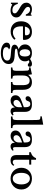

<svg xmlns="http://www.w3.org/2000/svg" viewBox="1745 -2555 1051 4581"><g transform="rotate(90 2270.5 -264.5)"><path d="M87 -32 67 0H43V-164H73Q105 -35 224 -35Q299 -35 299 -91Q299 -115 278 -136.5Q257 -158 210 -186L145 -224Q91 -255 67.5 -288.5Q44 -322 44 -369Q44 -425 86 -463Q128 -501 201 -501Q265 -501 318 -469L336 -492H356V-355H326Q289 -458 204 -458Q177 -458 160.5 -444.5Q144 -431 144 -407Q144 -379 164.5 -357.5Q185 -336 235 -305L280 -278Q341 -242 368.5 -209Q396 -176 396 -128Q396 -67 350.5 -29Q305 9 233 9Q152 9 87 -32Z M580 -334H766Q804 -334 813.5 -338.5Q823 -343 823 -359Q823 -402 800.5 -427Q778 -452 735 -452Q677 -452 642.5 -403.5Q608 -355 608 -254Q608 -47 754 -47Q834 -47 903 -111L928 -82Q853 7 730 7Q619 7 553.5 -59Q488 -125 488 -242Q488 -360 556.5 -430.5Q625 -501 740 -501Q833 -501 883 -450.5Q933 -400 933 -307Q933 -294 928.5 -290.5Q924 -287 904 -287H577Z M1508 56Q1508 137 1438 189Q1368 241 1250 241Q1132 241 1064.5 201.5Q997 162 997 99Q997 62 1023 40.5Q1049 19 1087 19Q1134 19 1161 48Q1105 63 1105 110Q1105 192 1253 192Q1337 192 1381 164.5Q1425 137 1425 89Q1425 49 1396 30Q1367 11 1309 6L1157 -7Q1103 -12 1074.5 -33.5Q1046 -55 1046 -89Q1046 -152 1152 -184V-188Q1099 -204 1069.5 -243Q1040 -282 1040 -338Q1040 -409 1095.5 -455Q1151 -501 1244 -501Q1330 -501 1387 -455.5Q1444 -410 1444 -337Q1444 -259 1389.5 -214.5Q1335 -170 1232 -160Q1141 -153 1141 -125Q1141 -100 1200 -95L1334 -86Q1426 -79 1467 -43.5Q1508 -8 1508 56ZM1573 -448Q1573 -428 1561.5 -415Q1550 -402 1531 -402Q1511 -402 1491.5 -420.5Q1472 -439 1456 -439Q1433 -439 1393 -403Q1391 -405 1363 -437Q1442 -502 1503 -502Q1537 -502 1555 -487.5Q1573 -473 1573 -448ZM1328 -334Q1328 -394 1306 -427Q1284 -460 1244 -460Q1202 -460 1178.5 -426.5Q1155 -393 1155 -335Q1155 -276 1179 -241Q1203 -206 1245 -206Q1285 -206 1306.5 -239.5Q1328 -273 1328 -334Z M1765 -414H1768Q1831 -501 1938 -501Q2122 -501 2122 -289V-149Q2122 -74 2134 -56Q2146 -38 2199 -35V0H1936V-35Q1986 -37 1999 -55Q2012 -73 2012 -143V-271Q2012 -366 1986.5 -406Q1961 -446 1904 -446Q1845 -446 1812.5 -403Q1780 -360 1781 -277V-149Q1780 -73 1791.5 -55.5Q1803 -38 1855 -35V0H1590V-34Q1643 -38 1656 -55.5Q1669 -73 1670 -142V-262Q1668 -373 1664 -397Q1658 -421 1643.5 -428Q1629 -435 1587 -435V-465L1753 -501Z M2538 -190V-267Q2440 -235 2402 -202Q2364 -169 2364 -130Q2364 -98 2382 -79.5Q2400 -61 2431 -61Q2476 -61 2507 -97.5Q2538 -134 2538 -190ZM2405 -260 2538 -308V-353Q2538 -462 2462 -462Q2431 -462 2416 -448.5Q2401 -435 2390 -400Q2374 -349 2328 -349Q2305 -349 2290.5 -363Q2276 -377 2276 -402Q2276 -448 2329.5 -474.5Q2383 -501 2468 -501Q2564 -501 2606.5 -459.5Q2649 -418 2649 -335V-117Q2649 -77 2656.5 -63Q2664 -49 2682 -49Q2701 -49 2721 -65L2735 -40Q2690 9 2631 9Q2589 9 2566.5 -17Q2544 -43 2544 -90H2539Q2485 8 2380 8Q2324 8 2288.5 -23.5Q2253 -55 2253 -109Q2253 -159 2288 -195.5Q2323 -232 2405 -260Z M2756 -735 2954 -770V-148Q2954 -76 2968 -56.5Q2982 -37 3036 -35V0H2759V-35Q2812 -37 2828 -57Q2844 -77 2844 -141V-534Q2844 -633 2838 -667Q2833 -689 2816.5 -696Q2800 -703 2756 -703Z M3379 -190V-267Q3281 -235 3243 -202Q3205 -169 3205 -130Q3205 -98 3223 -79.5Q3241 -61 3272 -61Q3317 -61 3348 -97.5Q3379 -134 3379 -190ZM3246 -260 3379 -308V-353Q3379 -462 3303 -462Q3272 -462 3257 -448.5Q3242 -435 3231 -400Q3215 -349 3169 -349Q3146 -349 3131.5 -363Q3117 -377 3117 -402Q3117 -448 3170.5 -474.5Q3224 -501 3309 -501Q3405 -501 3447.5 -459.5Q3490 -418 3490 -335V-117Q3490 -77 3497.5 -63Q3505 -49 3523 -49Q3542 -49 3562 -65L3576 -40Q3531 9 3472 9Q3430 9 3407.5 -17Q3385 -43 3385 -90H3380Q3326 8 3221 8Q3165 8 3129.5 -23.5Q3094 -55 3094 -109Q3094 -159 3129 -195.5Q3164 -232 3246 -260Z M3680 -436H3612V-474Q3668 -490 3700 -518.5Q3732 -547 3755 -599H3791V-484H3907V-436H3791V-117Q3791 -79 3804 -61Q3817 -43 3846 -43Q3894 -43 3914 -81L3936 -59Q3900 9 3809 9Q3680 9 3680 -131Z M4501 -250Q4501 -137 4426.5 -64Q4352 9 4240 9Q4129 9 4056 -64Q3983 -137 3983 -250Q3983 -359 4056 -430Q4129 -501 4240 -501Q4351 -501 4426 -429.5Q4501 -358 4501 -250ZM4240 -452Q4177 -452 4140.5 -396.5Q4104 -341 4104 -249Q4104 -154 4140.5 -98.5Q4177 -43 4240 -43Q4305 -43 4342.5 -99Q4380 -155 4380 -249Q4380 -340 4342 -396Q4304 -452 4240 -452Z"/></g></svg>

Font: Kolar Light
Style: Regular
Weight: 300
Designer: Ramakrishna Saiteja (Kannada); Shiva Nallaperumal (Latin)
Foundry: Indian Type Foundry
Version: Version 1.001;PS 1.0;hotconv 1.0.88;makeotf.lib2.5.647800